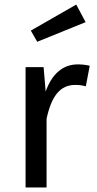

<svg xmlns="http://www.w3.org/2000/svg" viewBox="-20 -821 423 841"><path d="M184 0V-301C206 -402 244 -449 310 -449C329 -449 340 -447 356 -443L373 -533C357 -537 338 -539 321 -539C257 -539 208 -499 180 -420L171 -527H92V0ZM115 -687 143 -638 355 -724 314 -801Z"/></svg>

Font: FiraGO Unicode
Style: Regular
Weight: 400
Designer: bBox Type
Foundry: bBox Type GmbH
Version: Version 1.001;PS 001.001;hotconv 1.0.88;makeotf.lib2.5.64775